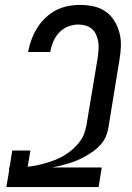

<svg xmlns="http://www.w3.org/2000/svg" viewBox="-20 -763 540 783"><path d="M6 0 17 -66V-80H19L30 -149H104L93 -83Q112 -85 131 -89Q150 -93 169 -98.5Q188 -104 206.5 -111.5Q225 -119 242.5 -129.5Q260 -140 275.5 -153.5Q291 -167 303.5 -183Q316 -199 323 -217.5Q330 -236 333 -255L379 -531Q381 -547 382 -562.5Q383 -578 380.5 -593Q378 -608 372 -621.5Q366 -635 355.5 -644.5Q345 -654 330 -658.5Q315 -663 299 -663Q279 -663 258 -655Q237 -647 221.5 -630.5Q206 -614 197.5 -594Q189 -574 185 -553V-551H95V-554Q100 -579 109 -603Q118 -627 132 -649.5Q146 -672 165.5 -690.5Q185 -709 208 -721Q231 -733 256.5 -738Q282 -743 307 -743Q335 -743 362 -737Q389 -731 410.5 -716Q432 -701 446 -678.5Q460 -656 467 -629.5Q474 -603 473 -574.5Q472 -546 467 -518L422 -242Q419 -224 412 -207Q405 -190 392 -175Q379 -160 363.5 -148.5Q348 -137 331.5 -127.5Q315 -118 298 -110.5Q281 -103 263 -97.5Q245 -92 227 -87.5Q209 -83 191 -80H395L382 0Z"/></svg>

Font: Iosevka Term Curly Medium
Style: Italic
Weight: 500
Italic angle: -9°
Designer: Belleve Invis
Foundry: Belleve Invis
Version: Version 32.3.0